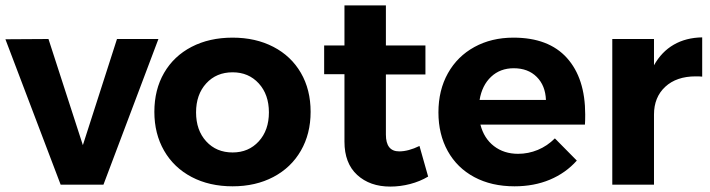

<svg xmlns="http://www.w3.org/2000/svg" viewBox="-23 -682 2622 709"><path d="M-3 -537 156 -538 283 -146 409 -538H562L359 0H201Z M1124 -269Q1124 -188 1088 -125.5Q1052 -63 986.5 -28.5Q921 6 836 6Q750 6 684.5 -28.5Q619 -63 583 -125.5Q547 -188 547 -269Q547 -351 583 -413Q619 -475 684.5 -509Q750 -543 836 -543Q921 -543 986.5 -509Q1052 -475 1088 -413Q1124 -351 1124 -269ZM836 -119Q895 -119 932.5 -160Q970 -201 970 -267Q970 -333 932.5 -374Q895 -415 836 -415Q776 -415 738.5 -374Q701 -333 701 -267Q701 -201 738.5 -160Q776 -119 836 -119Z M1558 -30Q1528 -12 1491.5 -2.5Q1455 7 1418 7Q1343 7 1296 -36Q1249 -79 1249 -159V-408H1174V-514H1249V-662H1402V-514H1548V-407H1402V-185Q1402 -123 1451 -123Q1485 -123 1526 -143Z M2138 -259Q2138 -235 2137 -222H1751Q1764 -171 1801 -142.5Q1838 -114 1890 -114Q1928 -114 1963 -128.5Q1998 -143 2026 -171L2107 -89Q2066 -43 2007.5 -18.5Q1949 6 1877 6Q1792 6 1728.5 -28Q1665 -62 1630.5 -124Q1596 -186 1596 -267Q1596 -349 1631 -411.5Q1666 -474 1729 -508.5Q1792 -543 1873 -543Q2003 -543 2070.5 -468Q2138 -393 2138 -259ZM1993 -313Q1991 -366 1959 -398Q1927 -430 1874 -430Q1824 -430 1790.5 -398.5Q1757 -367 1748 -313Z M2570 -544V-399Q2562 -400 2546 -400Q2475 -400 2433.5 -361.5Q2392 -323 2392 -259V0H2238V-538H2392V-441Q2420 -491 2465 -517Q2510 -543 2570 -544Z"/></svg>

Font: Argentum Sans SemiBold
Style: Regular
Weight: 600
Designer: Julieta Ulanovsky (Modified by Cristiano Sobral)
Foundry: Julieta Ulanovsky
Version: Version 5.001;November 22, 2018;FontCreator 11.5.0.2425 64-b